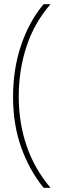

<svg xmlns="http://www.w3.org/2000/svg" viewBox="-20 -734 295 912"><path d="M42 -274Q42 -407 80.5 -520Q119 -633 187 -714H220Q143 -626 106 -513.5Q69 -401 69 -275Q69 -151 106.5 -41Q144 69 220 158H187Q119 74 80.5 -34.5Q42 -143 42 -274Z"/></svg>

Font: Noto Sans Myanmar Thin
Style: Regular
Weight: 100
Designer: Monotype Design Team
Foundry: Monotype Imaging Inc.
Version: Version 2.107; ttfautohint (v1.8.4.7-5d5b)